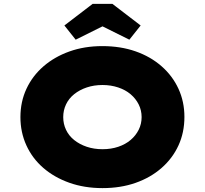

<svg xmlns="http://www.w3.org/2000/svg" viewBox="-20 -957 1053 987"><path d="M507 10Q414 10 336.5 -17.5Q259 -45 202.5 -94Q146 -143 115.5 -210Q85 -277 85 -355Q85 -434 116 -500.5Q147 -567 203.5 -616Q260 -665 337 -692.5Q414 -720 506 -720Q600 -720 677 -693Q754 -666 810.5 -616.5Q867 -567 897.5 -500.5Q928 -434 928 -356Q928 -276 897.5 -209.5Q867 -143 810.5 -93.5Q754 -44 677 -17Q600 10 507 10ZM507 -190Q551 -190 588 -202.5Q625 -215 651.5 -237.5Q678 -260 693 -290Q708 -320 708 -355Q708 -390 693 -420Q678 -450 651.5 -472.5Q625 -495 587.5 -507.5Q550 -520 507 -520Q463 -520 426 -507.5Q389 -495 361.5 -473Q334 -451 319.5 -420.5Q305 -390 305 -355Q305 -320 319.5 -289.5Q334 -259 361.5 -237Q389 -215 426 -202.5Q463 -190 507 -190ZM369 -753 311 -826 456 -937H558L703 -826L645 -753L492 -829H522Z"/></svg>

Font: Lexend Giga Black
Style: Regular
Weight: 900
Designer: Bonnie Shaver-Troup, Thomas Jockin
Foundry: Lexend
Version: Version 1.007